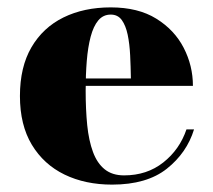

<svg xmlns="http://www.w3.org/2000/svg" viewBox="-20 -490 578 520"><path d="M283.5 10Q211 10 154.8 -17.2Q98.5 -44.5 66.2 -98Q34 -151.5 34 -230Q34 -308.5 65.2 -362Q96.5 -415.5 152 -442.8Q207.5 -470 280 -470Q354 -470 403.2 -439.5Q452.5 -409 477.5 -360.5Q502.5 -312 502.5 -257.5H100.5V-277.5H334.5Q334 -309.5 332.5 -340.2Q331 -371 325.8 -396Q320.5 -421 309.8 -435.8Q299 -450.5 280 -450.5Q259.5 -450.5 246.2 -434.8Q233 -419 225.5 -390.5Q218 -362 215 -324.8Q212 -287.5 212 -244.5Q212 -193.5 216.2 -151.2Q220.5 -109 231.8 -78.5Q243 -48 263.5 -31.5Q284 -15 316 -15Q378 -15 422.2 -50Q466.5 -85 485 -139.5H505.5Q486 -76 431.8 -33Q377.5 10 283.5 10Z"/></svg>

Font: Bodoni Moda 11pt ExtraBold
Style: Regular
Weight: 800
Designer: Owen Earl
Foundry: indestructible type
Version: Version 2.004